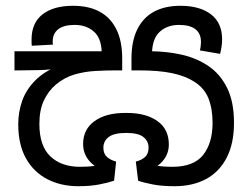

<svg xmlns="http://www.w3.org/2000/svg" viewBox="-20 -632 864 663"><path d="M250 11Q190 11 143 -13.5Q96 -38 69.5 -85.5Q43 -133 43 -203Q43 -245 56.5 -283.5Q70 -322 101.5 -354Q133 -386 185 -406L187 -397Q153 -391 116 -390Q79 -389 50 -389H30V-455H331Q329 -502 303 -524Q277 -546 238 -546Q200 -546 181 -531Q162 -516 162 -489Q162 -487 162 -484Q162 -481 163 -478L90 -474Q89 -479 89 -485.5Q89 -492 89 -496Q89 -553 127 -582.5Q165 -612 232 -612Q287 -612 324.5 -591.5Q362 -571 382 -530.5Q402 -490 402 -430V-389H382Q347 -389 310 -387Q273 -385 238 -375Q203 -365 173 -340Q147 -318 131.5 -285Q116 -252 116 -204Q116 -128 154 -92Q192 -56 256 -56Q288 -56 308 -59.5Q328 -63 356 -72L374 -8Q353 -1 322.5 5Q292 11 250 11ZM583 11Q539 11 508 5Q477 -1 457 -8L477 -71Q500 -64 521.5 -60Q543 -56 575 -56Q649 -56 681.5 -97Q714 -138 714 -208Q714 -257 699.5 -293Q685 -329 649 -351Q619 -370 573.5 -379.5Q528 -389 460 -389H434V-430Q434 -490 454 -530.5Q474 -571 511.5 -591.5Q549 -612 603 -612Q670 -612 708.5 -582.5Q747 -553 747 -496Q747 -483 745 -470.5Q743 -458 740 -446L670 -458Q672 -463 673 -472.5Q674 -482 674 -487Q674 -516 655 -531Q636 -546 598 -546Q559 -546 533 -523.5Q507 -501 505 -452L489 -455H498Q554 -455 606 -443.5Q658 -432 699 -404.5Q740 -377 764 -329Q788 -281 788 -208Q788 -136 762.5 -87Q737 -38 691 -13.5Q645 11 583 11ZM416 -173Q374 -173 355.5 -159Q337 -145 337 -122Q337 -101 349.5 -90Q362 -79 381 -74L374 -8L337 -43Q303 -57 285 -80.5Q267 -104 267 -135Q267 -185 306 -213.5Q345 -242 412 -242H419Q484 -242 523.5 -214Q563 -186 563 -133Q563 -104 546 -81Q529 -58 494 -43L457 -8L449 -74Q469 -79 481 -90Q493 -101 493 -122Q493 -145 475 -159Q457 -173 416 -173Z"/></svg>

Font: sinhala25
Style: Book
Weight: 400
Designer: Jelle Bosma - Monotype Design Team
Foundry: Monotype Imaging Inc.
Version: Version 2.003